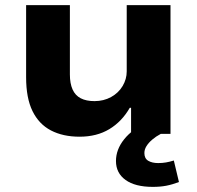

<svg xmlns="http://www.w3.org/2000/svg" viewBox="-20 -523 769 750"><path d="M291 11Q226 11 179 -13.5Q132 -38 107 -89Q82 -140 82 -221V-503H253V-232Q253 -197 263.5 -173.5Q274 -150 295.5 -139Q317 -128 349 -128Q385 -128 414 -144Q443 -160 459 -187Q475 -214 475 -244V-503H646V0H492V-102H487Q456 -48 407 -18.5Q358 11 291 11ZM577 207Q508 207 470.5 180Q433 153 433 106Q433 61 465 21Q497 -19 555 -45L608 0Q589 10 574.5 22.5Q560 35 552 48Q544 61 544 75Q544 96 559 105Q574 114 598 114Q614 114 628.5 111.5Q643 109 659 104L679 188Q653 198 629.5 202.5Q606 207 577 207Z"/></svg>

Font: Nunito Sans 7pt SemiExpanded ExtraBold
Style: Regular
Weight: 800
Width: 6
Designer: Vernon Adams
Foundry: Vernon Adams
Version: Version 3.101;gftools[0.9.27]